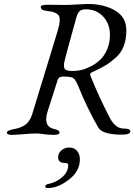

<svg xmlns="http://www.w3.org/2000/svg" viewBox="-20 -677 679 971"><path d="M384 129Q384 189 328.5 231.5Q273 274 223 274Q209 274 209 266Q209 256 226 253Q265 245 295 218.5Q325 192 325 158Q325 147 307 147Q274 147 274 118Q274 98 290.5 83.5Q307 69 330 69Q355 69 369.5 85.5Q384 102 384 129ZM220 -111Q197 -36 256 -24Q281 -19 281 -6Q281 5 251 5Q224 5 201 1.5Q178 -2 162 -2Q138 -2 101 1.5Q64 5 39 5Q15 5 15 -6Q15 -18 51 -24Q89 -31 110.5 -48Q132 -65 143 -100L272 -522Q289 -578 277.5 -597.5Q266 -617 216 -622Q186 -625 186 -642Q186 -653 222 -653Q227 -653 266.5 -652.5Q306 -652 311 -652Q331 -652 370.5 -654.5Q410 -657 422 -657Q506 -657 562.5 -623.5Q619 -590 619 -524Q619 -479 606 -444.5Q593 -410 565.5 -385.5Q538 -361 513 -346Q488 -331 446 -312Q432 -306 437 -295Q478 -191 537 -78Q565 -27 605 -27Q639 -27 639 -13Q639 4 597 4Q498 4 477 -32Q421 -129 376 -241Q362 -275 350 -282.5Q338 -290 300 -290Q277 -290 272 -274ZM304 -356Q301 -331 311.5 -324.5Q322 -318 350 -318Q369 -318 391 -323Q413 -328 439.5 -341.5Q466 -355 487 -375Q508 -395 522 -427.5Q536 -460 536 -500Q536 -557 501.5 -593.5Q467 -630 414 -630Q393 -630 382.5 -620.5Q372 -611 366 -588Q306 -374 304 -356Z"/></svg>

Font: EB Garamond 12
Style: Italic
Weight: 400
Italic angle: -17°
Version: Version 0.016; ttfautohint (v1.8.4)